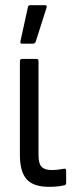

<svg xmlns="http://www.w3.org/2000/svg" viewBox="-20 -715 291 743"><path d="M170 8Q109 8 83 -21.5Q57 -51 57 -115V-478Q57 -487 65 -487H121Q129 -487 129 -478V-114Q129 -82 141 -69.5Q153 -57 180 -57Q193 -57 205 -58.5Q217 -60 227 -62Q236 -64 236 -54V-7Q236 0 229 2Q204 8 170 8ZM65 -546Q57 -546 59 -555L88 -687Q89 -695 98 -695H154Q163 -695 160 -685L118 -553Q115 -546 108 -546Z"/></svg>

Font: Sofia Sans Cond
Style: Regular
Weight: 400
Width: 3
Designer: Botio Nikoltchev, Ani Petrova
Foundry: lettersoup
Version: Version 4.100; ttfautohint (v1.8.3)